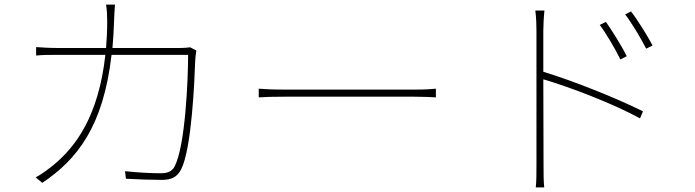

<svg xmlns="http://www.w3.org/2000/svg" viewBox="-20 -791 3040 840"><path d="M812 -584C802 -583 789 -581 761 -581H472C475 -618 478 -657 479 -698C480 -722 481 -749 483 -771H444C448 -748 449 -720 449 -697C449 -656 447 -617 444 -581H236C197 -581 166 -583 138 -585V-548C167 -551 192 -551 237 -551H441C411 -282 311 -147 209 -65C189 -49 158 -26 136 -15L165 9C317 -93 432 -237 468 -551H803C803 -445 791 -153 744 -63C732 -39 709 -33 684 -33C639 -33 585 -36 527 -42L531 -9C586 -6 643 -4 686 -4C728 -4 753 -14 772 -49C819 -139 831 -441 834 -525C835 -540 836 -552 839 -570Z M1112 -365C1137 -367 1176 -368 1230 -368H1790C1837 -368 1870 -366 1887 -365V-403C1869 -401 1842 -399 1789 -399H1230C1169 -399 1136 -401 1112 -403Z M2722 -545C2698 -594 2653 -664 2631 -695L2604 -682C2633 -643 2674 -573 2694 -531ZM2357 -657C2357 -676 2359 -719 2362 -745H2322C2326 -718 2327 -678 2327 -657V-69C2327 -34 2327 4 2324 29H2361C2358 4 2358 -34 2358 -69L2357 -444C2468 -412 2667 -336 2780 -273L2793 -304C2672 -364 2488 -437 2357 -477ZM2715 -728C2745 -689 2786 -620 2807 -578L2835 -592C2810 -640 2764 -711 2741 -741Z"/></svg>

Font: Genne Gothic ExtraLight
Style: Regular
Weight: 250
Designer: Ryoko NISHIZUKA (kana & ideographs); Paul D. Hunt (Latin, Greek & Cyrillic); Wenlong ZHANG (bopomofo); Sandoll Communica
Foundry: Adobe Systems Incorporated
Version: Version 1.004;PS 1.004;hotconv 16.6.51;makeotf.lib2.5.65220